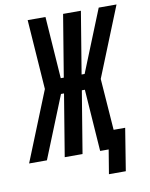

<svg xmlns="http://www.w3.org/2000/svg" viewBox="-135 -803 778 998"><g transform="rotate(-10 254.5 -304.0)"><path d="M358 127 379 0H334L311 -327H295L241 0H147L201 -327H185L53 0H-41L107 -367L81 -735H175L198 -408H214L268 -735H362L308 -408H324L456 -735H550L402 -368L422 -96H483L447 127Z"/></g></svg>

Font: Iosevka Curly Oblique
Style: Bold
Weight: 700
Italic angle: -9°
Monospace: yes
Designer: Belleve Invis
Foundry: Belleve Invis
Version: Version 11.1.0; ttfautohint (v1.8.3)